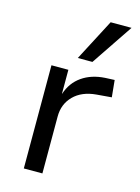

<svg xmlns="http://www.w3.org/2000/svg" viewBox="-115 -823 649 888"><g transform="rotate(15 209.0 -378.5)"><path d="M89 0V-494H170V-380H171Q189 -435 234 -466.5Q279 -498 344 -502L389 -504L397 -423L325 -417Q256 -411 217 -371.5Q178 -332 178 -273V0ZM198 -558 302 -757H402L268 -558Z"/></g></svg>

Font: Nunito Sans 8pt
Style: Regular
Weight: 400
Version: Version 3.101;gftools[0.9.27]